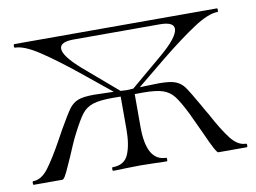

<svg xmlns="http://www.w3.org/2000/svg" viewBox="-58 -551 844 633"><g transform="rotate(-10 363.5 -234.0)"><path d="M25 -456Q22 -456 22 -462Q22 -468 25 -468H703Q705 -468 705 -462Q705 -456 703 -456Q672 -456 622.5 -423.5Q573 -391 506 -337L384 -237L372 -244L494 -347Q555 -399 555 -426Q555 -449 508 -449H220Q174 -449 174 -426Q174 -401 230 -352L356 -244L344 -237L221 -337Q154 -391 104.5 -423.5Q55 -456 25 -456ZM7 -12Q35 -12 58.5 -43Q82 -74 115 -134L131 -163Q159 -212 171 -228Q183 -244 200.5 -251Q218 -258 255 -258Q267 -258 329 -256L366 -254L365 -236Q345 -237 313 -237Q269 -237 246.5 -229.5Q224 -222 210 -204Q196 -186 174 -143Q166 -128 156.5 -106Q147 -84 142 -72Q138 -64 128.5 -42Q119 -20 113 -10Q107 0 103 0H7Q5 0 5 -6Q5 -12 7 -12ZM274 -12Q313 -12 326.5 -43.5Q340 -75 340 -127V-244H387V-127Q387 -12 453 -12Q455 -12 455 -6Q455 0 453 0Q428 0 414 -1L365 -2L313 -1Q299 0 274 0Q271 0 271 -6Q271 -12 274 -12ZM588 -68Q558 -133 553 -143Q532 -185 517.5 -203.5Q503 -222 480.5 -229.5Q458 -237 414 -237Q383 -237 363 -236L361 -254L398 -256Q460 -258 472 -258Q509 -258 527 -251Q545 -244 556.5 -228Q568 -212 596 -163Q608 -141 615 -130Q646 -72 669.5 -42Q693 -12 720 -12Q723 -12 723 -6Q723 0 720 0H625Q618 0 588 -68Z"/></g></svg>

Font: Cormorant Unicase Light
Style: Regular
Weight: 300
Designer: Christian Thalmann (Catharsis Fonts)
Foundry: Catharsis Fonts
Version: Version 4.000